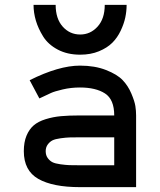

<svg xmlns="http://www.w3.org/2000/svg" viewBox="-20 -770 658 790"><path d="M310 -545Q257 -545 217.5 -566Q178 -587 157.5 -620Q137 -653 127.5 -685.5Q118 -718 118 -750H209Q209 -693 238 -660.5Q267 -628 310 -628Q352 -628 381.5 -660.5Q411 -693 411 -750H501Q501 -724 495.5 -698Q490 -672 476.5 -643.5Q463 -615 442 -594Q421 -573 387 -559Q353 -545 310 -545ZM309 0Q197 0 137.5 -34Q78 -68 78 -148Q78 -185 89 -211.5Q100 -238 118.5 -254Q137 -270 167.5 -279.5Q198 -289 230.5 -292Q263 -295 309 -295H450Q450 -361 412 -385.5Q374 -410 309 -410Q272 -410 238 -402Q204 -394 190 -387.5Q176 -381 142 -365L102 -440Q222 -500 309 -500Q370 -500 416 -482Q462 -464 484.5 -440.5Q507 -417 520.5 -385Q534 -353 537 -333.5Q540 -314 540 -295V0ZM309 -90H450V-205H309Q281 -205 266 -204.5Q251 -204 229 -201Q207 -198 196 -192.5Q185 -187 176.5 -175.5Q168 -164 168 -148Q168 -131 176.5 -119.5Q185 -108 196 -102.5Q207 -97 229 -94Q251 -91 265.5 -90.5Q280 -90 309 -90Z"/></svg>

Font: Hermit
Style: Regular
Weight: 400
Designer: Pablo Caro
Version: Version 2.000;PS 002.000;hotconv 1.0.88;makeotf.lib2.5.64775